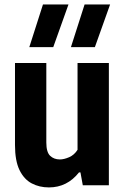

<svg xmlns="http://www.w3.org/2000/svg" viewBox="-20 -828 556 858"><path d="M198.5 9.5Q156 9.5 121.8 -8.5Q87.5 -26.5 67.2 -68Q47 -109.5 47 -180V-546.5H187V-191.5Q187 -148 204 -131.8Q221 -115.5 247.5 -115.5Q266 -115.5 289 -125.5Q312 -135.5 326.5 -158.5V-546.5H466.5V0H350L339.5 -57.5H333Q280 9.5 198.5 9.5ZM297 -617.5 358 -808H472L404 -617.5ZM111 -617.5 172 -808H286L218 -617.5Z"/></svg>

Font: Encode Sans Condensed
Style: Bold
Weight: 700
Width: 3
Designer: Multiple Designers
Foundry: Impallari Type
Version: Version 3.000; ttfautohint (v1.8.3) -l 8 -r 50 -G 200 -x 14 